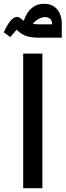

<svg xmlns="http://www.w3.org/2000/svg" viewBox="-42 -990 345 1010"><path d="M80 0V-708H181V0ZM232 -792V-863Q232 -882 221.5 -891Q211 -900 194 -900Q178 -900 159.5 -889.5Q141 -879 128 -860.5Q115 -842 115 -816H73Q73 -836 78.5 -862.5Q84 -889 97.5 -913.5Q111 -938 133.5 -954Q156 -970 190 -970Q222 -970 242.5 -955.5Q263 -941 273 -918Q283 -895 283 -867V-792ZM157 -792Q117 -792 88.5 -803.5Q60 -815 37 -844L66 -856Q56 -845 41 -828.5Q26 -812 12 -795L-22 -820Q-5 -859 13 -880Q31 -901 47 -901Q57 -901 64 -895Q71 -889 82 -881.5Q93 -874 113 -868Q133 -862 168 -862H283V-792Z"/></svg>

Font: Alexandria
Style: Regular
Weight: 400
Designer: Mohamed Gaber
Foundry: Kief Type Foundry
Version: Version 5.100